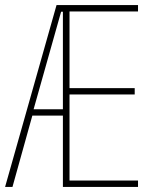

<svg xmlns="http://www.w3.org/2000/svg" viewBox="-20 -734 610 754"><path d="M522 0H227V-280H107L29 0H0L202 -714H522V-689H253V-388H509V-363H253V-25H522ZM112 -305H227V-688H220Z"/></svg>

Font: Noto Sans Gurmukhi ExtraCondensed Thin
Style: Regular
Weight: 100
Width: 2
Designer: Jelle Bosma - Monotype Design Team
Foundry: Monotype Imaging Inc.
Version: Version 2.004; ttfautohint (v1.8.4.7-5d5b)